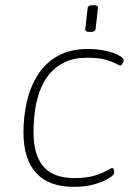

<svg xmlns="http://www.w3.org/2000/svg" viewBox="-20 -719 525 745"><path d="M266 6Q169 6 120 -48Q71 -102 71 -206Q71 -266 84 -323.5Q97 -381 126 -427.5Q155 -474 203.5 -501.5Q252 -529 322 -529Q349 -529 374 -525Q399 -521 418.5 -514Q438 -507 449 -499.5Q460 -492 460 -486Q460 -484 459 -480.5Q458 -477 456 -473.5Q454 -470 451.5 -467.5Q449 -465 447 -465Q442 -465 428.5 -472.5Q415 -480 389 -487.5Q363 -495 319 -495Q268 -495 232 -478Q196 -461 172 -432Q148 -403 134.5 -366Q121 -329 115.5 -288Q110 -247 110 -206Q110 -118 148.5 -73Q187 -28 269 -28Q316 -28 346.5 -37.5Q377 -47 394 -57Q411 -67 416 -67Q419 -67 420.5 -63.5Q422 -60 422.5 -55.5Q423 -51 423 -47Q423 -41 403.5 -28Q384 -15 348.5 -4.5Q313 6 266 6ZM330 -595Q319 -595 314.5 -598Q310 -601 311 -607L320 -687Q320 -692 325 -695.5Q330 -699 341 -699Q352 -699 356.5 -696Q361 -693 360 -687L351 -607Q351 -602 346 -598.5Q341 -595 330 -595Z"/></svg>

Font: Asap Thin
Style: Italic
Weight: 250
Italic angle: -6°
Designer: Pablo Cosgaya
Foundry: Omnibus-Type
Version: Version 3.001